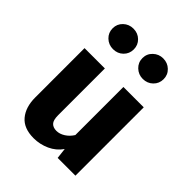

<svg xmlns="http://www.w3.org/2000/svg" viewBox="-233 -940 1082 1082"><g transform="rotate(45 307.5 -399.5)"><path d="M233.8 -544.6V-171.8Q233.8 -132.3 248.5 -117.4Q263.1 -102.6 289.2 -102.6Q314.4 -102.6 339.5 -118.5Q364.6 -134.4 381.5 -161.5V-544.6H543.6V0H402.1L394.9 -63.6Q367.2 -23.6 322.1 -3.1Q276.9 17.4 227.7 17.4Q148.7 17.4 110.3 -28.5Q71.8 -74.4 71.8 -151.8V-544.6ZM189.2 -653.8Q153.8 -653.8 129.2 -677.4Q104.6 -701 104.6 -735.9Q104.6 -770.3 129.2 -793.8Q153.8 -817.4 189.2 -817.4Q225.1 -817.4 249.2 -793.8Q273.3 -770.3 273.3 -735.9Q273.3 -701 249.2 -677.4Q225.1 -653.8 189.2 -653.8ZM426.2 -653.8Q391.8 -653.8 366.9 -677.4Q342.1 -701 342.1 -735.9Q342.1 -770.3 366.9 -793.8Q391.8 -817.4 426.2 -817.4Q462.1 -817.4 486.4 -793.8Q510.8 -770.3 510.8 -735.9Q510.8 -701 486.4 -677.4Q462.1 -653.8 426.2 -653.8Z"/></g></svg>

Font: FiraCode Nerd Font
Style: Bold
Weight: 700
Designer: Carrois Corporate, Edenspiekermann AG, Nikita Prokopov
Foundry: Carrois Corporate, Edenspiekermann AG, Nikita Prokopov
Version: Version 6.002;Nerd Fonts 2.1.0